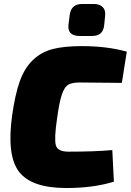

<svg xmlns="http://www.w3.org/2000/svg" viewBox="-20 -934 658 966"><path d="M393 -914H452Q480 -914 496 -899Q512 -884 509 -855L504 -806Q498 -753 444 -753H381Q316 -753 325 -814L331 -861Q339 -914 393 -914ZM545 -179 553 -20Q450 12 314 12Q139 12 76 -69.5Q13 -151 41 -353Q56 -459 79.5 -525Q103 -591 145 -631.5Q187 -672 244.5 -687Q302 -702 391 -702Q519 -702 618 -674L593 -517Q447 -519 380 -519Q342 -519 323 -507.5Q304 -496 291 -457.5Q278 -419 267 -337Q252 -235 261 -203Q270 -171 324 -171Q460 -171 545 -179Z"/></svg>

Font: Exo 2.0 Black
Style: Italic
Weight: 900
Italic angle: -8°
Designer: Natanael Gama
Version: Version 1.001;PS 001.001;hotconv 1.0.70;makeotf.lib2.5.58329